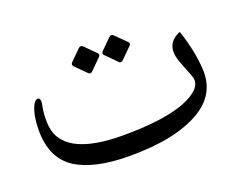

<svg xmlns="http://www.w3.org/2000/svg" viewBox="-89 -659 1039 837"><g transform="rotate(-20 430.5 -240.5)"><path d="M385.3 21Q223.1 21 137.2 -33.2Q48.8 -89.8 49.8 -222.7Q50.3 -286.6 68.8 -328.1Q79.6 -352.1 94.2 -350.6Q108.9 -348.6 101.1 -314Q94.2 -282.2 95.2 -239.3Q99.1 -72.8 391.1 -73.2Q559.1 -73.7 654.8 -104Q704.6 -120.1 733.9 -143.1Q774.4 -174.3 758.8 -213.9Q731 -284.2 726.1 -298.8Q700.2 -377.4 766.1 -409.2L774.4 -412.6Q808.6 -311 813 -224.1Q818.4 -108.9 715.8 -47.9Q599.1 21.5 385.3 21ZM359.1 -495.4 405.6 -448.8Q415 -439.4 406.1 -430.6L356.9 -381.8Q346.9 -371.3 336.9 -381.3L287.6 -430.6Q279.3 -439.4 289.3 -449.9L335.8 -495.9Q346.9 -507.5 359.1 -495.4ZM500.3 -495.4 547.4 -448.8Q556.8 -439.4 547.9 -430.6L498.6 -381.8Q488.7 -371.3 478.7 -381.3L430 -430.6Q420.5 -439.4 431.6 -450.5L477.6 -495.9Q488.7 -507.5 500.3 -495.4Z"/></g></svg>

Font: Gandom FD
Style: FD
Weight: 400
Foundry: DejaVu fonts team - Redesigned by Saber Rastikerdar - Based on Samim Font
Version: Version 0.6